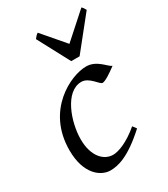

<svg xmlns="http://www.w3.org/2000/svg" viewBox="-180 -790 784 895"><g transform="rotate(-30 211.5 -343.0)"><path d="M26 -157C26 -25 97 20 145 20C186 20 246 7 350 -88L335 -108C274 -56 221 -37 193 -37C143 -37 97 -83 97 -175C97 -267 145 -406 233 -406C275 -406 303 -352 317 -352C332 -352 365 -374 397 -398C377 -404 346 -457 288 -457C205 -457 26 -372 26 -157ZM407 -706 274 -587 172 -706C162 -699 159 -696 150 -684L241 -513H286L423 -684C416 -696 415 -699 407 -706Z"/></g></svg>

Font: Temporarium
Style: Italic
Weight: 400
Italic angle: -7°
Version: Version 1.1